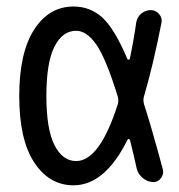

<svg xmlns="http://www.w3.org/2000/svg" viewBox="-20 -550 540 580"><path d="M210 -457Q168.9 -457 144.5 -409.2Q120.1 -361.3 120.1 -259.8Q120.1 -160.2 144.5 -111.8Q168.9 -63.5 210 -63.5Q281.2 -63.5 335.9 -235.4Q338.9 -246.1 335.9 -257.8Q300.8 -372.1 271.5 -414.6Q242.2 -457 210 -457ZM202.1 9.8Q128.9 9.8 83.5 -59.1Q38.1 -127.9 38.1 -259.8Q38.1 -390.6 83 -460.4Q127.9 -530.3 202.1 -530.3Q252 -530.3 288.6 -497.6Q325.2 -464.8 365.2 -371.1Q366.2 -369.1 368.7 -369.6Q371.1 -370.1 372.1 -372.1Q383.8 -427.7 391.6 -482.4Q394.5 -499 407.2 -509.3Q419.9 -519.5 435.5 -519.5Q450.2 -519.5 460.4 -507.8Q470.7 -496.1 467.8 -481.4Q442.4 -351.6 414.1 -255.9Q412.1 -247.1 415 -235.4Q436.5 -169.9 471.7 -39.1Q475.6 -25.4 466.8 -12.7Q458 0 443.4 0Q426.8 0 412.6 -11.2Q398.4 -22.5 393.6 -38.1Q383.8 -83 373 -126Q372.1 -128.9 369.6 -129.9Q367.2 -130.9 365.2 -127.9Q296.9 9.8 202.1 9.8Z"/></svg>

Font: Rounded-X Mgen+ 1m regular
Style: Regular
Weight: 400
Designer: [Source Han Sans]
Ryoko NISHIZUKA  (kana & ideographs); Paul D. Hunt (Latin, Greek & Cyrillic); Wenlong ZHANG  (bopomofo
Version: Version 1.059.20150602